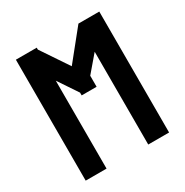

<svg xmlns="http://www.w3.org/2000/svg" viewBox="-161 -827 922 957"><g transform="rotate(-30 300.0 -348.0)"><path d="M60 -696V0H180V-506L255 -394V-378H341V-441.5L420 -534V0H540V-696H420L285 -528.5L180 -685V-696Z"/></g></svg>

Font: Kode Mono
Style: Regular
Weight: 400
Monospace: yes
Designer: Isa Ozler
Foundry: Kadena LLC
Version: Version 1.000;gftools[0.9.28]